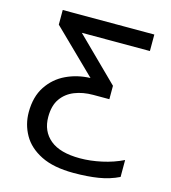

<svg xmlns="http://www.w3.org/2000/svg" viewBox="-108 -802 800 899"><g transform="rotate(15 292.0 -352.0)"><path d="M331 10Q234 10 173 -20.5Q112 -51 83.5 -101.5Q55 -152 55 -211Q55 -286 88.5 -336.5Q122 -387 176 -412.5Q230 -438 293 -440L85 -643V-714H529V-634H199L404 -432V-367H326Q276 -367 236 -351Q196 -335 172.5 -301.5Q149 -268 149 -213Q149 -144 197 -104Q245 -64 342 -64Q392 -64 447 -76Q502 -88 549 -111V-29Q504 -7 451 1.5Q398 10 331 10Z"/></g></svg>

Font: Noto Sans
Style: Regular
Weight: 400
Designer: Monotype Design Team
Foundry: Monotype Imaging Inc.
Version: Version 1.902